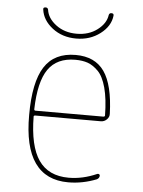

<svg xmlns="http://www.w3.org/2000/svg" viewBox="-52 -762 605 813"><g transform="rotate(5 250.0 -355.5)"><path d="M253.9 -509.8Q175.8 -509.8 138.7 -456.5Q101.6 -403.3 98.6 -286.1Q98.6 -280.3 104.5 -280.3H392.6Q398.4 -280.3 399.4 -285.2Q398.4 -356.4 385.7 -403.3Q373 -450.2 351.1 -472.2Q329.1 -494.1 306.6 -502Q284.2 -509.8 253.9 -509.8ZM268.6 9.8Q78.1 9.8 79.1 -259.8Q79.1 -399.4 121.1 -464.8Q163.1 -530.3 253.9 -530.3Q335.9 -530.3 375.5 -473.6Q415 -417 418.9 -294.9Q419.9 -281.2 409.2 -270.5Q398.4 -259.8 383.8 -259.8H104.5Q99.6 -259.8 98.6 -255.9Q99.6 -129.9 141.1 -69.8Q182.6 -9.8 268.6 -9.8Q328.1 -9.8 387.7 -36.1Q391.6 -38.1 395.5 -36.1Q399.4 -34.2 399.4 -30.3Q399.4 -19.5 388.7 -13.7Q329.1 9.8 268.6 9.8ZM249 -599.6Q189.5 -599.6 147.5 -632.3Q105.5 -665 99.6 -710Q97.7 -719.7 109.4 -719.7Q118.2 -719.7 120.1 -710.9Q125 -674.8 161.1 -647.5Q197.3 -620.1 249 -620.1Q300.8 -620.1 336.9 -647.5Q373 -674.8 377.9 -710.9Q379.9 -719.7 388.7 -719.7Q399.4 -719.7 398.4 -710Q393.6 -665 350.6 -632.3Q307.6 -599.6 249 -599.6Z"/></g></svg>

Font: Rounded-X Mgen+ 2m thin
Style: Regular
Weight: 100
Designer: [Source Han Sans]
Ryoko NISHIZUKA  (kana & ideographs); Paul D. Hunt (Latin, Greek & Cyrillic); Wenlong ZHANG  (bopomofo
Version: Version 1.059.20150602